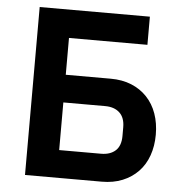

<svg xmlns="http://www.w3.org/2000/svg" viewBox="-51 -747 753 795"><g transform="rotate(5 325.5 -349.0)"><path d="M82 -698H540V-581H214V-428H401Q449 -428 487 -412.5Q525 -397 552 -368.5Q579 -340 593 -300.5Q607 -261 607 -213Q607 -166 593 -126.5Q579 -87 552 -59Q525 -31 487 -15.5Q449 0 401 0H82ZM388 -115Q426 -115 448 -135Q470 -155 470 -196V-232Q470 -272 448 -292.5Q426 -313 388 -313H214V-115Z"/></g></svg>

Font: IBMPlexSans-SemiBold
Style: Regular
Weight: 600
Designer: Mike Abbink, Paul van der Laan, Pieter van Rosmalen
Foundry: Bold Monday
Version: Version 3.1